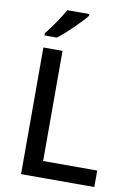

<svg xmlns="http://www.w3.org/2000/svg" viewBox="-101 -1055 738 1066"><g transform="rotate(10 268.0 -521.5)"><path d="M314 -982V-992H190C165 -947 119 -881 89 -844V-832H159C207 -868 285 -945 314 -982ZM95 -51H508V-144H203V-765H95Z"/></g></svg>

Font: Noto Sans Tamil UI Medium
Style: Regular
Weight: 500
Designer: Jelle Bosma - Monotype Design Team
Foundry: Monotype Imaging Inc.
Version: Version 2.004